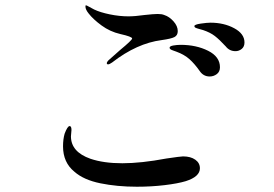

<svg xmlns="http://www.w3.org/2000/svg" viewBox="-20 -713 1040 728"><path d="M385 -473Q385 -478 391 -484Q395 -488 435 -523Q481 -561 481 -567Q481 -574 436 -584Q397 -593 365 -616.5Q333 -640 316 -662Q304 -677 304 -688Q304 -693 306 -693L311 -691Q321 -685 337 -677Q360 -666 396.5 -658.5Q433 -651 467 -651Q492 -651 527 -656Q563 -660 578 -660Q594 -660 603 -656Q622 -650 638 -632Q654 -614 654 -595Q654 -579 641.5 -572.5Q629 -566 593 -561Q499 -549 405 -476Q395 -469 390 -469Q385 -469 385 -473ZM836 -537Q812 -563 794.5 -576.5Q777 -590 750 -599Q743 -601 734 -603.5Q725 -606 721 -608Q717 -610 717 -614Q717 -620 741 -623.5Q765 -627 778 -627Q829 -627 868 -606Q907 -585 907 -552Q907 -536 896.5 -527.5Q886 -519 873 -519Q850 -519 836 -537ZM737 -444Q718 -471 698.5 -488.5Q679 -506 649 -517Q644 -519 636.5 -521.5Q629 -524 626 -526.5Q623 -529 623 -532Q623 -538 637 -540.5Q651 -543 665 -543Q724 -543 769 -520.5Q814 -498 814 -458Q814 -441 802 -432Q790 -423 775 -423Q751 -423 737 -444ZM262 -62Q219 -97 219 -158Q219 -185 225 -206Q236 -235 244 -235Q251 -235 251 -220Q251 -214 250 -208Q249 -202 249 -196Q249 -137 323 -111Q373 -94 444 -94Q515 -94 611 -112Q665 -120 674 -120Q703 -120 720.5 -107.5Q738 -95 738 -75Q738 -43 684 -26Q654 -17 604 -11Q554 -5 499 -5Q424 -5 360.5 -18Q297 -31 262 -62Z"/></svg>

Font: Shippori Mincho B1 Medium
Style: Regular
Weight: 500
Designer: FONTDASU
Foundry: FONTDASU / Google Inc. / but / Adobe
Version: Version 3.110; ttfautohint (v1.8.3)